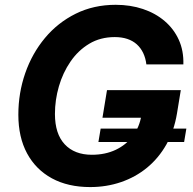

<svg xmlns="http://www.w3.org/2000/svg" viewBox="-20 -757 791 787"><path d="M349.6 9.8Q258.8 9.8 192.8 -26Q126.9 -61.9 91 -128.2Q55.2 -194.6 55.2 -286.8Q55.2 -375.8 83.4 -457Q111.6 -538.1 164.2 -601.2Q216.8 -664.3 290.3 -700.8Q363.9 -737.3 454.3 -737.3Q514.5 -737.3 565.9 -720.1Q617.3 -702.9 654.9 -670.7Q692.6 -638.6 713 -593.6Q733.3 -548.6 731.6 -492.9H580Q576.8 -519.1 566.9 -539.8Q557 -560.5 540.8 -575.2Q524.6 -589.8 502 -597.4Q479.3 -605 450.4 -605Q391.4 -605 345.9 -577.7Q300.3 -550.4 269 -504.6Q237.6 -458.9 221.4 -403Q205.2 -347.2 205.2 -289.8Q205.2 -208.4 245.3 -165.5Q285.3 -122.6 356.7 -122.6Q411.2 -122.6 454.1 -142.8Q496.9 -163.1 524.3 -199.5Q551.7 -236 559.5 -283.7L588.8 -274.4H400L418.6 -387.6H721.1L705.4 -291.9Q693.6 -220.6 661.9 -164.6Q630.2 -108.7 582.9 -69.8Q535.6 -31 476.1 -10.6Q416.6 9.8 349.6 9.8ZM383.4 -175 392.6 -230H743.9L734.7 -175Z"/></svg>

Font: Inter
Style: Italic
Weight: 400
Italic angle: -9.3988°
Designer: Rasmus Andersson
Foundry: rsms
Version: Version 4.001;git-66647c0bb